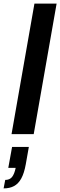

<svg xmlns="http://www.w3.org/2000/svg" viewBox="-60 -744 334 1065"><path d="M4 0 131 -724H254L127 0ZM-40 301 -31 254Q-6 254 7 237.5Q20 221 27 187H-14L7 71H100L83 167Q74 217 58 246Q42 275 18 288Q-6 301 -40 301Z"/></svg>

Font: Archivo Condensed
Style: Bold Italic
Weight: 700
Width: 3
Italic angle: -10°
Designer: Hector Gatti
Foundry: Omnibus-Type
Version: Version 2.001